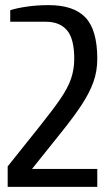

<svg xmlns="http://www.w3.org/2000/svg" viewBox="-20 -730 430 750"><path d="M10 0V-80Q85 -174 135 -236.5Q185 -299 215 -342.5Q245 -386 257.5 -422.5Q270 -459 270 -500Q270 -579 241.5 -612Q213 -645 160 -645H20V-690Q43 -698 84 -704Q125 -710 170 -710Q268 -710 314 -661.5Q360 -613 360 -500Q360 -451 344.5 -408.5Q329 -366 298 -319Q267 -272 219 -212.5Q171 -153 105 -70H360V0Z"/></svg>

Font: Cuprum
Style: Regular
Weight: 400
Designer: Jovanny Lemonad
Foundry: Jovanny Lemonad
Version: Version 3.000